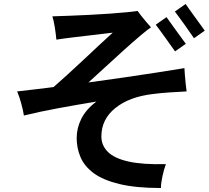

<svg xmlns="http://www.w3.org/2000/svg" viewBox="-20 -877 1048 964"><path d="M788 67Q662 67 579.5 47Q497 27 450.5 -7.5Q404 -42 384.5 -87.5Q365 -133 365 -184Q365 -234 388.5 -281Q412 -328 464 -367Q366 -351 271.5 -333.5Q177 -316 100 -297Q96 -323 86.5 -358Q77 -393 66 -418Q106 -423 152.5 -428Q199 -433 249 -440Q280 -467 318.5 -502Q357 -537 397.5 -575Q438 -613 476.5 -649Q515 -685 546 -713Q506 -708 454 -702Q402 -696 351.5 -690Q301 -684 263 -678Q261 -703 255.5 -738Q250 -773 243 -795Q282 -796 331 -798Q380 -800 431.5 -802.5Q483 -805 531 -808.5Q579 -812 615.5 -815.5Q652 -819 671 -822Q678 -812 690 -796.5Q702 -781 715.5 -765.5Q729 -750 738 -740Q719 -727 683 -696.5Q647 -666 602 -625.5Q557 -585 510.5 -542Q464 -499 424 -463Q514 -475 602 -488Q690 -501 768.5 -513Q847 -525 906 -535Q906 -527 908 -503Q910 -479 912.5 -454.5Q915 -430 917 -418Q877 -416 831.5 -413Q786 -410 748 -405Q629 -391 559 -334.5Q489 -278 489 -192Q489 -147 521.5 -114.5Q554 -82 625 -66Q696 -50 813 -53Q803 -27 795.5 8.5Q788 44 788 67ZM859 -619Q857 -622 842.5 -642Q828 -662 810.5 -687Q793 -712 778.5 -731Q764 -750 762 -753L816 -791Q818 -788 832.5 -768Q847 -748 864.5 -723.5Q882 -699 896.5 -679.5Q911 -660 913 -657ZM954 -685Q952 -688 938 -708Q924 -728 906.5 -753Q889 -778 874.5 -797Q860 -816 858 -819L912 -857Q914 -854 928 -834Q942 -814 960 -789.5Q978 -765 992 -745.5Q1006 -726 1008 -723Z"/></svg>

Font: Zen Kaku Gothic Antique
Style: Bold
Weight: 700
Designer: Yoshimichi Ohira
Foundry: Positype
Version: Version 1.001